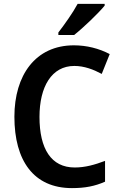

<svg xmlns="http://www.w3.org/2000/svg" viewBox="-20 -957 614 987"><path d="M518 -928V-937H379C355 -892 313 -833 280 -790V-777H361C409 -815 487 -890 518 -928ZM362 -618C413 -618 460 -600 503 -577L544 -679C489 -708 425 -724 360 -724C162 -724 54 -570 54 -357C54 -131 153 10 350 10C417 10 468 0 520 -23V-130C467 -110 418 -96 364 -96C243 -96 183 -192 183 -356C183 -512 246 -618 362 -618Z"/></svg>

Font: Noto Sans Arabic SemCond SemBd
Style: Regular
Weight: 600
Width: 4
Designer: Monotype Design Team, Nadine Chahine, Nizar Qandah and Khaled Hosny
Foundry: Monotype Imaging Inc.
Version: Version 2.012